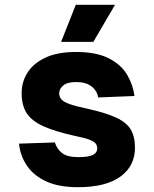

<svg xmlns="http://www.w3.org/2000/svg" viewBox="-20 -766 640 798"><path d="M304 12Q223 12 171 -12.5Q119 -37 91.5 -78Q64 -119 59 -169L208 -174Q217 -146 238.5 -129.5Q260 -113 305 -113Q348 -113 366 -122Q384 -131 384 -149Q384 -161 377.5 -169.5Q371 -178 351.5 -185.5Q332 -193 292 -201Q210 -219 161 -241Q112 -263 91 -295.5Q70 -328 70 -379Q70 -426 94.5 -464.5Q119 -503 169 -526.5Q219 -550 296 -550Q381 -550 432.5 -523.5Q484 -497 508.5 -455Q533 -413 539 -367L388 -361Q383 -390 359.5 -407.5Q336 -425 297 -425Q259 -425 242.5 -410.5Q226 -396 226 -379Q226 -363 235.5 -352.5Q245 -342 270.5 -333Q296 -324 344 -314Q420 -297 463 -277Q506 -257 523.5 -227.5Q541 -198 541 -152Q541 -76 480.5 -32Q420 12 304 12ZM234 -592 295 -746H458L368 -592Z"/></svg>

Font: Geist Mono ExtraBold
Style: Regular
Weight: 800
Monospace: yes
Designer: Basement.studio, Andrés Briganti, Mateo Zaragoza
Foundry: Basement.studio, Vercel, Andrés Briganti, Guido Ferreyra, Mateo Zaragoza
Version: Version 1.500; ttfautohint (v1.8.4.7-5d5b)